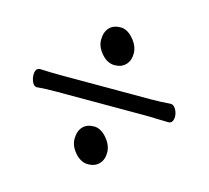

<svg xmlns="http://www.w3.org/2000/svg" viewBox="-81 -605 761 700"><g transform="rotate(15 300.0 -255.5)"><path d="M235 -450Q235 -479 250 -495.5Q265 -512 293 -512Q318 -512 340.5 -486Q363 -460 363 -432Q363 -405 347.5 -389Q332 -373 306 -373Q279 -373 257 -398Q235 -423 235 -450ZM568 -248Q568 -237 563.5 -230Q559 -223 550 -223L502 -224Q490 -225 469 -225H130Q79 -225 55 -222H53Q43 -222 36.5 -235Q30 -248 30 -263Q30 -289 49 -289Q89 -287 131 -287H470Q498 -287 540 -290H541Q552 -290 560 -276.5Q568 -263 568 -248ZM235 -76Q235 -105 250 -121.5Q265 -138 293 -138Q318 -138 340.5 -112Q363 -86 363 -58Q363 -31 347.5 -15Q332 1 306 1Q279 1 257 -24Q235 -49 235 -76Z"/></g></svg>

Font: Fusion Kai T
Style: Regular
Weight: 400
Designer: Fontworks Inc.
Version: Version 24.134;May 13, 2024